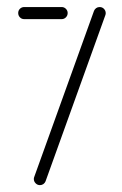

<svg xmlns="http://www.w3.org/2000/svg" viewBox="-20 -539 356 559"><path d="M78.5 -17.8Q78.5 -21.1 79.6 -23.7L253.7 -507.4Q255.6 -512.2 260 -515.4Q264.4 -518.5 270 -518.5Q277.8 -518.5 282.8 -513.1Q287.8 -507.8 287.8 -500.7Q287.8 -497.8 286.7 -494.8L112.6 -11.1Q110.7 -6.3 106.3 -3.1Q101.9 0 96.3 0Q88.9 0 83.7 -5.4Q78.5 -10.7 78.5 -17.8ZM177 -501.1Q177 -493.7 171.9 -488.5Q166.7 -483.3 159.6 -483.3H50.4Q43 -483.3 38 -488.5Q33 -493.7 33 -501.1Q33 -508.5 38.1 -513.5Q43.3 -518.5 50.4 -518.5H159.6Q166.7 -518.5 171.9 -513.3Q177 -508.1 177 -501.1Z"/></svg>

Font: 26F Galaxy Hebrew Light
Style: Regular
Weight: 300
Designer: C₂₉H₂₅N₃O₅
Version: Version 1.000